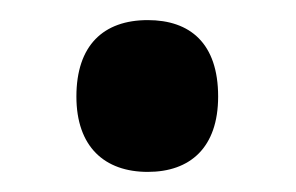

<svg xmlns="http://www.w3.org/2000/svg" viewBox="-20 -160 294 191"><path d="M56 -64C56 -14 84 11 127 11C169 11 197 -13 197 -64C197 -117 169 -140 127 -140C83 -140 56 -115 56 -64Z"/></svg>

Font: Noto Sans Arabic UI Cn SmBd
Style: Regular
Weight: 600
Width: 3
Designer: Monotype Design Team, Nadine Chahine and Nizar Qandah
Foundry: Monotype Imaging Inc.
Version: Version 2.010